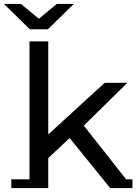

<svg xmlns="http://www.w3.org/2000/svg" viewBox="-60 -954 698 983"><path d="M169 -128 171 -251 476 -530H592L358 -300L306 -256ZM-2 9V-36H187V9ZM91 0V-742H187V0ZM504 9V-36H618V9ZM504 9 288 -258 350 -335 614 0ZM93 -804 -40 -934H47L179 -825H99L231 -934H318L185 -804Z"/></svg>

Font: Montserrat Underline Thin Medium
Style: Regular
Weight: 500
Version: Version 9.000